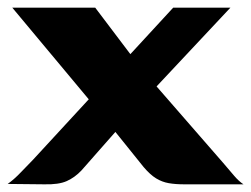

<svg xmlns="http://www.w3.org/2000/svg" viewBox="-24 -480 654 500"><path d="M455 0Q433 0 415.5 -3Q398 -6 382.5 -15.5Q367 -25 350 -45L235 -188L8 -460H224L348 -296L557 -56Q574 -36 586 -22Q598 -8 610 0ZM91 0 -4 -1Q13 -13 30.5 -31.5Q48 -50 62 -64L251 -269L427 -460H576L336 -204L188 -36Q171 -18 150 -8.5Q129 1 91 0Z"/></svg>

Font: Genos Thin
Style: Bold
Weight: 700
Version: Version 1.010